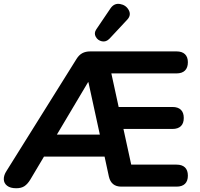

<svg xmlns="http://www.w3.org/2000/svg" viewBox="-26 -973 1043 1001"><path d="M8 -81.8 373.2 -666.1Q385.7 -686.2 402.9 -695.6Q420.2 -705 444.6 -705H894.4Q923.2 -705 938.4 -690.4Q953.5 -675.7 953.5 -648.4Q953.5 -620.4 938.4 -605.3Q923.2 -590.3 894.4 -590.3H511.8L546.7 -626.1L601.3 -375.4L552.9 -415.3H873Q901.8 -415.3 917 -400.7Q932.1 -386.1 932.1 -358Q932.1 -329.9 917 -315.3Q901.8 -300.7 873 -300.7H578L608.9 -340.6L667 -74L616.1 -114.7H894.4Q923.2 -114.7 938.4 -100.1Q953.5 -85.4 953.5 -57.3Q953.5 -29.3 938.4 -14.6Q923.2 0 894.4 0H606.5Q553.7 0 541.7 -52.3L509.9 -199.6L556.4 -156.4H172.1L226 -194.7L131.9 -36.5Q117.5 -13 101.1 -2.3Q84.8 8.4 58.5 8.4Q27.8 8.4 11.1 -4.6Q-5.7 -17.7 -6.2 -38.5Q-6.7 -59.4 8 -81.8ZM249.5 -235.8 240.5 -271.1H531L503.3 -231L435 -544.4H433ZM476 -819.9 549.9 -929.2Q569.3 -957.5 600.1 -952.1Q630.8 -946.8 645.2 -920.4Q659.5 -893.9 637 -870.1L545.1 -771.6Q527.3 -753 505.4 -757.6Q483.6 -762.2 473.2 -781.3Q462.7 -800.3 476 -819.9Z"/></svg>

Font: SN Pro Thin
Style: Regular
Weight: 200
Designer: Tobias Whetton
Foundry: Supernotes
Version: Version 1.003;Glyphs 3.3 (3324)